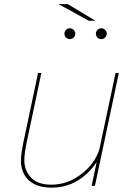

<svg xmlns="http://www.w3.org/2000/svg" viewBox="-20 -874 620 903"><path d="M223.5 8.5Q172.5 8.5 140.5 -8.5Q108.5 -25.5 93.5 -54Q78.5 -82.5 78.5 -116.5Q78.5 -135.5 81.5 -156.5Q84.5 -177.5 88.5 -197.5L159 -531H174.5L104 -197.5Q100 -177.5 97.2 -157.8Q94.5 -138 94.5 -119.5Q94.5 -72.5 125.8 -39Q157 -5.5 221.5 -5.5Q276.5 -5.5 325.2 -31.2Q374 -57 407.8 -98.8Q441.5 -140.5 451.5 -189L465 -183.5Q458.5 -152 438.5 -118.5Q418.5 -85 387.2 -56Q356 -27 314.8 -9.2Q273.5 8.5 223.5 8.5ZM411 0 523.5 -531H539L426.5 0ZM308.5 -690Q298 -690 290.5 -697.5Q283 -705 283 -715.5Q283 -726 290.5 -733.5Q298 -741 308.5 -741Q319 -741 326.5 -733.5Q334 -726 334 -715.5Q334 -705 326.5 -697.5Q319 -690 308.5 -690ZM456.5 -690Q446 -690 438.5 -697.5Q431 -705 431 -715.5Q431 -726 438.5 -733.5Q446 -741 456.5 -741Q467 -741 474.5 -733.5Q482 -726 482 -715.5Q482 -705 474.5 -697.5Q467 -690 456.5 -690ZM428.5 -776.5H397.5L255.5 -854.5H299Z"/></svg>

Font: Epilogue Thin
Style: Italic
Weight: 250
Italic angle: -12°
Designer: Tyler Finck
Foundry: Etcetera Type Co
Version: Version 2.112